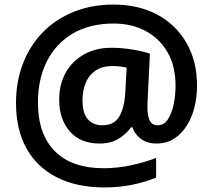

<svg xmlns="http://www.w3.org/2000/svg" viewBox="-20 -734 932 840"><path d="M842 -358Q842 -310 831 -265.5Q820 -221 797.5 -185Q775 -149 742 -127.5Q709 -106 664 -106Q624 -106 596.5 -126.5Q569 -147 560 -177H553Q533 -148 499 -127Q465 -106 416 -106Q332 -106 285.5 -159Q239 -212 239 -298Q239 -366 268 -417Q297 -468 348.5 -496.5Q400 -525 467 -525Q513 -525 561 -517Q609 -509 636 -499L626 -300Q625 -287 625 -280Q625 -273 625 -264Q625 -228 635 -207Q645 -186 670 -186Q698 -186 715 -212.5Q732 -239 740 -278.5Q748 -318 748 -359Q748 -444 713.5 -504.5Q679 -565 618 -598Q557 -631 478 -631Q372 -631 298 -587Q224 -543 185 -465.5Q146 -388 146 -286Q146 -147 220 -72.5Q294 2 434 2Q493 2 553.5 -11Q614 -24 663 -43V43Q617 62 560 74Q503 86 437 86Q316 86 229 42Q142 -2 96 -84.5Q50 -167 50 -283Q50 -377 80.5 -456Q111 -535 167 -592.5Q223 -650 302 -682Q381 -714 477 -714Q585 -714 667 -670.5Q749 -627 795.5 -547Q842 -467 842 -358ZM341 -296Q341 -238 364.5 -212Q388 -186 428 -186Q480 -186 502 -224.5Q524 -263 528 -325L534 -438Q522 -441 505.5 -443Q489 -445 472 -445Q426 -445 397 -424.5Q368 -404 354.5 -370.5Q341 -337 341 -296Z"/></svg>

Font: Noto Sans Adlam Unjoined SemiBold
Style: Regular
Weight: 600
Version: Version 3.001